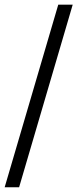

<svg xmlns="http://www.w3.org/2000/svg" viewBox="-20 -755 332 824"><path d="M0 48.8 230 -734.9H292L62 48.8Z"/></svg>

Font: Archivo Light
Style: Regular
Weight: 300
Designer: Hector Gatti
Foundry: Omnibus-Type
Version: Version 2.001